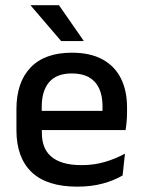

<svg xmlns="http://www.w3.org/2000/svg" viewBox="-20 -704 546 736"><path d="M276.5 11.5Q159.5 11.5 101.2 -44.2Q43 -100 43 -205V-285Q43 -388.5 97.2 -445.2Q151.5 -502 255.5 -502Q326 -502 373 -476.2Q420 -450.5 443.5 -403.5Q467 -356.5 467 -292V-273.5Q467 -256.5 465.5 -239Q464 -221.5 461.5 -205.5H371.5Q372.5 -231.5 372.8 -254.5Q373 -277.5 373 -296.5Q373 -337 360 -365Q347 -393 321 -407.8Q295 -422.5 255.5 -422.5Q197 -422.5 168.5 -389.2Q140 -356 140 -294.5V-248.5L140.5 -237V-193.5Q140.5 -166 148.8 -143.5Q157 -121 175.2 -104.8Q193.5 -88.5 222.5 -79.8Q251.5 -71 293 -71Q340 -71 381.2 -83Q422.5 -95 459 -115L450 -31.5Q417 -12 373.2 -0.2Q329.5 11.5 276.5 11.5ZM441.5 -205.5H95V-279H441.5ZM98 -684H206L300.5 -548V-546.5H214.5L98 -682.5Z"/></svg>

Font: Anek Devanagari Medium Medium
Style: Regular
Weight: 500
Version: Version 1.003